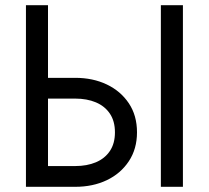

<svg xmlns="http://www.w3.org/2000/svg" viewBox="-20 -720 805 740"><path d="M600 -700V0H685V-700ZM80 -700V0H165V-700ZM127 -340H270Q315 -340 349.5 -325.5Q384 -311 403.5 -282Q423 -253 423 -210Q423 -167 403.5 -138Q384 -109 349.5 -94.5Q315 -80 270 -80H127V0H270Q338 0 391.5 -25.5Q445 -51 476.5 -98.5Q508 -146 508 -210Q508 -275 476.5 -322Q445 -369 391.5 -394.5Q338 -420 270 -420H127Z"/></svg>

Font: Glinicke Jost Regular
Style: Regular
Weight: 400
Version: Version 3.710